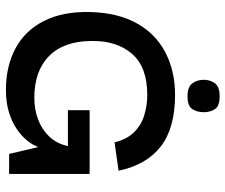

<svg xmlns="http://www.w3.org/2000/svg" viewBox="-78 -690 778 663"><g transform="rotate(90 311.5 -358.0)"><path d="M290 11Q208 11 146.5 -22Q85 -55 52 -120Q19 -185 21 -278Q23 -373 59 -439Q95 -505 159.5 -539Q224 -573 307 -573Q422 -573 485.5 -523.5Q549 -474 569 -378L471 -364Q461 -406 436.5 -431Q412 -456 378 -466.5Q344 -477 307 -477Q211 -477 165.5 -424.5Q120 -372 121 -286Q121 -190 172.5 -138.5Q224 -87 318 -87Q356 -87 390.5 -99.5Q425 -112 450 -137.5Q475 -163 484 -203H360V-278H580V0H511L488 -98H486Q479 -79 463 -60Q447 -41 423 -25Q399 -9 366 1Q333 11 290 11ZM312 -616Q279 -616 267 -633Q255 -650 255 -672Q255 -694 267 -710.5Q279 -727 312 -727Q346 -727 356.5 -710.5Q367 -694 367 -672Q367 -650 356.5 -633Q346 -616 312 -616Z"/></g></svg>

Font: Darker Grotesque Light
Style: Bold
Weight: 700
Version: Version 1.000;gftools[0.9.28]